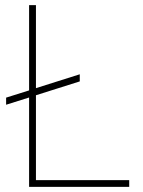

<svg xmlns="http://www.w3.org/2000/svg" viewBox="-20 -731 558 751"><path d="M485.4 -26.4V0H93.8V-349.6L3.9 -321.3V-349.1L93.8 -377.4V-710.9H120.6V-386.2L292 -440.4V-412.6L120.6 -358.4V-26.4Z"/></svg>

Font: Vazirmatn UI Thin
Style: Regular
Weight: 100
Designer: Saber Rastikerdar
Foundry: Saber Rastikerdar
Version: Version 33.003